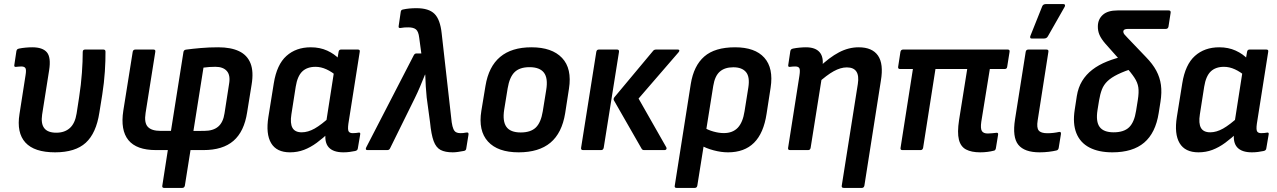

<svg xmlns="http://www.w3.org/2000/svg" viewBox="-20 -734 6243 939"><path d="M249.4 11Q147.9 11 104.2 -36.9Q60.6 -84.8 75.3 -176.1L104.8 -365.3Q109.4 -392.3 104.5 -400.6Q99.5 -408.9 84.1 -408.9Q78.1 -408.9 71.3 -408.2Q64.6 -407.5 57.7 -406.9Q48.3 -405.9 50 -416L60.2 -484Q61.6 -490.1 64.3 -492.6Q67 -495.1 73.5 -496.5Q88.3 -499.6 105.1 -501.1Q121.9 -502.7 137.5 -502.7Q188.8 -502.7 209.4 -478Q230.1 -453.3 220.3 -390.6L186 -173.5Q179.4 -129 196.6 -107Q213.7 -85 255.5 -85Q296.3 -85 321.7 -107.9Q347.1 -130.8 354.7 -179.2L366.7 -257Q376.6 -320.8 380.6 -377.9Q384.7 -435 384.6 -479.8Q384.6 -491.7 396.1 -491.7H485.5Q495.9 -491.7 495.9 -481.2Q496.3 -438.7 492.8 -384.2Q489.3 -329.7 480 -270.7L466 -183.6Q450.5 -82.5 399.4 -35.8Q348.2 11 249.4 11Z M782.6 185Q771.8 185 773.8 173.9L800.8 0H742.6Q647.6 0 607.9 -48.8Q568.3 -97.7 583.1 -192.9L629 -480.5Q631 -491.7 642.1 -491.7H730.5Q741.5 -491.7 739.5 -480.5L692 -181.4Q684.4 -133.7 702.8 -113.8Q721.1 -93.9 765.3 -93.9H816.1L877.1 -479.1Q878.5 -489.7 889.6 -491.3Q921.2 -495.6 961.9 -499.1Q1002.5 -502.7 1047.2 -502.7Q1109.5 -502.7 1149.4 -483.5Q1189.3 -464.4 1205.2 -424.2Q1221.2 -384 1210.5 -320L1188.6 -184.4Q1174.3 -90.9 1122 -45.4Q1069.7 0 974.9 0H911.7L884.1 173.9Q881.7 185 871.3 185ZM926 -93.6 978.4 -93.9Q1022.6 -93.9 1047 -114.7Q1071.5 -135.4 1078.1 -180.1L1100.2 -322.8Q1107.8 -365.5 1089.6 -386.4Q1071.4 -407.3 1033.3 -407.3Q1017.8 -407.3 1003.4 -406.3Q988.9 -405.3 975.1 -403.3Z M1398.3 11Q1332.6 11 1305.9 -34.1Q1279.3 -79.1 1292.6 -162.2L1319 -326.5Q1333.7 -418.4 1380.9 -460.5Q1428 -502.7 1499.8 -502.7Q1544.5 -502.7 1580.3 -486.4Q1616 -470.1 1639.8 -444.4L1627.7 -361.2Q1603.4 -382.6 1576.6 -394.9Q1549.7 -407.2 1523.1 -407.2Q1482 -407.2 1458.2 -384.4Q1434.5 -361.5 1426.3 -310.3L1405.1 -174.8Q1398.1 -130.7 1410.3 -108.8Q1422.5 -86.9 1456 -86.9Q1486 -86.9 1518.8 -105.3Q1551.6 -123.8 1597.4 -165.7L1592 -88.6Q1559.6 -58.2 1529.1 -35.7Q1498.5 -13.2 1466.6 -1.1Q1434.6 11 1398.3 11ZM1659.3 11Q1610 11 1587.8 -13.3Q1565.5 -37.7 1572.8 -89.1L1576.2 -110.9L1574.7 -133.7L1616.7 -403L1628.3 -435.7L1635.9 -480.5Q1637.9 -491.7 1647.8 -491.7H1730.2Q1741.7 -491.7 1739.3 -480.5L1683.8 -128.8Q1679.9 -99.8 1685.1 -91.3Q1690.4 -82.8 1704.9 -82.8Q1713.5 -82.8 1720.7 -83.6Q1727.9 -84.4 1733.8 -85.4Q1743.9 -87.1 1741.5 -76L1730 -8.3Q1729 2.1 1716.4 4.6Q1703.2 7.3 1689.5 9.1Q1675.7 11 1659.3 11Z M2194.2 11Q2157.3 11 2134.9 -0.6Q2112.6 -12.2 2100.8 -44Q2089.1 -75.7 2083.2 -135.8L2066.8 -256.9Q2064.5 -281.9 2062.4 -310.5Q2060.4 -339.2 2059.8 -368.8H2058.4Q2046.5 -339.2 2034.4 -310.4Q2022.2 -281.5 2008.2 -253L1887.9 -9.1Q1884.1 0 1874 0H1777.1Q1764.9 0 1771 -13.1L2003.5 -463.5Q2008.2 -472.6 2016.3 -472.6H2040.6L2030.2 -549.4Q2026.7 -580.3 2014.2 -590.3Q2001.8 -600.2 1976.9 -600.2Q1967.2 -600.2 1958 -599.7Q1948.8 -599.2 1939.2 -597.2Q1927.4 -595.5 1929.7 -606.7L1939.9 -676.4Q1940.9 -685.9 1951.1 -687.6Q1979.8 -694 2016.8 -694Q2077 -694 2104.9 -666.4Q2132.9 -638.7 2140.1 -570.5L2189.1 -136.1Q2192.4 -114.4 2197.5 -102.9Q2202.6 -91.3 2210.9 -87.1Q2219.2 -82.8 2231.1 -82.8Q2238.8 -82.8 2245.1 -83.4Q2251.4 -84.1 2261 -85.8Q2273.2 -88.1 2271.2 -75.3L2260.3 -7.9Q2259.3 2.5 2248.5 4.2Q2234.2 6.9 2219.9 9Q2205.7 11 2194.2 11Z M2516.5 11Q2414.6 11 2366.5 -41.8Q2318.3 -94.7 2334.1 -191.8L2354.3 -314.1Q2385.3 -502.7 2579.1 -502.7Q2679.5 -502.7 2728.7 -450.8Q2778 -398.9 2762.6 -300.1L2744 -180.2Q2728.3 -83.3 2671.9 -36.1Q2615.5 11 2516.5 11ZM2526.7 -86.2Q2575.4 -86.2 2600.5 -110.4Q2625.5 -134.6 2634.5 -189.7L2651.3 -293.8Q2660.9 -351.8 2640.2 -378.6Q2619.5 -405.5 2569.7 -405.5Q2521.4 -405.5 2496.6 -381.1Q2471.8 -356.7 2462.8 -302.2L2445.7 -196.9Q2437.1 -141.5 2456.5 -113.8Q2476 -86.2 2526.7 -86.2Z M3130.1 0Q3121.3 0 3117.7 -7.1L2982.1 -243.8Q2979.1 -250.3 2984.5 -258.1L3174.1 -485.2Q3178.9 -491.7 3188.9 -491.7H3294.7Q3301.1 -491.7 3302.3 -487.9Q3303.4 -484.2 3298.4 -478.1L3103 -252L3238.7 -13.5Q3241.3 -8.4 3238.8 -4.2Q3236.3 0 3230.3 0ZM2831.4 0Q2820 0 2822 -11.8L2896.3 -480.5Q2898.3 -491.7 2908.8 -491.7H2997.8Q3008.6 -491.7 3007.3 -480.5L2932.6 -11.8Q2930.3 0 2920.1 0Z M3288.8 185Q3277.6 185 3280 173.9L3358.3 -323.1Q3372.7 -412.6 3424.4 -457.6Q3476.1 -502.7 3574.9 -502.7Q3672.6 -502.7 3718 -451.8Q3763.5 -400.9 3748.8 -305.2L3729.2 -178.4Q3714.8 -82.6 3667.7 -35.8Q3620.6 11 3540.6 11Q3506.6 11 3469.5 1Q3432.3 -8.9 3407.7 -23.9L3419.6 -112.4Q3441.3 -98.5 3468.8 -90.8Q3496.3 -83.1 3520 -83.1Q3563.3 -83.1 3588.2 -109.3Q3613 -135.6 3621.3 -189.9L3639.8 -305.9Q3648 -358 3628.4 -381.5Q3608.7 -405 3566.4 -405Q3524.7 -405 3500.4 -383.8Q3476 -362.5 3468.2 -313.7L3390.3 173.9Q3388.3 185 3377.8 185Z M4106.9 185Q4094.7 185 4096.7 173.9L4175.3 -323.1Q4188.1 -404.4 4121.4 -404.4Q4091.1 -404.4 4057.2 -385.6Q4023.2 -366.9 3978.8 -326.3L3984.2 -403.4Q4036.1 -453.4 4083.1 -478Q4130.1 -502.7 4179.5 -502.7Q4245.8 -502.7 4273.9 -462.1Q4302 -421.6 4288 -339.1L4207.4 173.9Q4205 185 4195 185ZM3843.7 0Q3832.3 0 3834.3 -11.1L3889.8 -364.6Q3894 -392.3 3889.3 -400.6Q3884.5 -408.9 3869.1 -408.9Q3862.4 -408.9 3856 -408.4Q3849.6 -407.9 3842.7 -406.9Q3833.3 -405.9 3835 -416L3845.2 -484Q3846.6 -490.1 3849.3 -492.4Q3852 -494.8 3858.5 -496.5Q3873.6 -499.6 3890.4 -501.1Q3907.2 -502.7 3921.5 -502.7Q3967.8 -502.7 3988.5 -478.6Q4009.1 -454.6 4002.4 -408L3999 -387.2L3999.8 -358.6L3944.5 -11.1Q3942.5 0 3932.4 0Z M4773.6 11Q4731.1 11 4704.6 -2.9Q4678.1 -16.9 4669.6 -51.2Q4661 -85.5 4670.4 -146.8L4710.3 -396.5H4555L4494.6 -11.1Q4492.2 0 4482.4 0H4393.1Q4382.3 0 4384.3 -11.1L4444.7 -396.5H4381.6Q4370.8 -396.5 4372.5 -407.6L4383.7 -480.5Q4386.1 -491.7 4396.9 -491.7H4908.3Q4919.4 -491.7 4917.4 -480.5L4905.8 -407.6Q4904.5 -396.5 4893.7 -396.5H4820.9L4779.1 -138.3Q4774.4 -105.3 4782 -93.2Q4789.6 -81.1 4810.5 -81.1Q4820.9 -81.1 4831.5 -82.3Q4842.2 -83.5 4852.5 -84.5Q4857.6 -85.5 4859.9 -83Q4862.3 -80.5 4861.3 -75.1L4850.4 -8.4Q4848 2.4 4839.6 3.1Q4826.4 6.6 4809.2 8.8Q4792 11 4773.6 11Z M5064.2 11Q4990.4 11 4960.4 -25.8Q4930.3 -62.6 4944.2 -150.8L4996.3 -480.5Q4998.3 -491.7 5009.5 -491.7H5097.8Q5109.3 -491.7 5107.3 -480.5L5054.8 -144.7Q5049.1 -109.2 5060 -95.8Q5070.8 -82.4 5102.3 -82.4Q5117 -82.4 5131.8 -84.1Q5146.6 -85.8 5159.9 -88.8Q5170.3 -90.4 5168.6 -78.1L5157.7 -10.7Q5156 -0.2 5146.6 1.9Q5131.5 5.6 5109.4 8.3Q5087.4 11 5064.2 11ZM5025 -545.6Q5019.5 -545.6 5018.4 -549.9Q5017.2 -554.1 5019.5 -559.1L5077 -703Q5079.7 -709.4 5084.4 -711.7Q5089.1 -714.1 5095.2 -714.1H5180.6Q5186.6 -714.1 5188.3 -709.7Q5190 -705.3 5186.3 -699.6L5105 -556.8Q5099.2 -545.6 5085.7 -545.6Z M5420.2 11Q5352.9 11 5307.9 -12.6Q5262.8 -36.1 5244.1 -82.8Q5225.4 -129.5 5236.1 -197.8L5246.3 -264.3Q5253 -306 5272.2 -337.7Q5291.5 -369.4 5322.1 -393Q5352.7 -416.7 5394.1 -433.3Q5435.6 -450 5486.1 -461.1L5530.4 -402.9Q5479.2 -386.2 5446.9 -370.5Q5414.7 -354.8 5396.3 -337.1Q5377.9 -319.4 5369.1 -296.6Q5360.3 -273.7 5355.1 -242.6L5347.5 -195.7Q5338.6 -139.5 5357.9 -113.2Q5377.3 -86.9 5426.3 -86.9Q5476.6 -86.9 5502.1 -111.6Q5527.6 -136.3 5536.2 -192.5L5544.7 -245.4Q5550.6 -282.6 5547.1 -306.6Q5543.7 -330.5 5527.7 -354.6Q5511.8 -378.7 5478.9 -415.9L5386.5 -519.7Q5365.6 -543.8 5357.1 -563.6Q5348.6 -583.5 5349.2 -606.2Q5349.8 -640.3 5373.8 -661.7Q5397.7 -683 5445.4 -683H5695.8Q5706.5 -683 5705.2 -671.9L5694.6 -603.7Q5692.3 -592.6 5681.5 -592.6H5496.4Q5484.9 -592.6 5479.3 -589.3Q5473.7 -585.9 5473.7 -579Q5473.7 -572.5 5478.8 -566.1Q5483.8 -559.7 5493.6 -549.9L5584.3 -455.1Q5617.5 -421.2 5635.1 -388.2Q5652.7 -355.2 5657.7 -318.6Q5662.7 -281.9 5655.4 -235.9L5646.8 -181.5Q5631.5 -83.7 5575.6 -36.4Q5519.8 11 5420.2 11Z M5841.3 11Q5775.6 11 5748.9 -34.1Q5722.3 -79.1 5735.6 -162.2L5762 -326.5Q5776.7 -418.4 5823.9 -460.5Q5871 -502.7 5942.8 -502.7Q5987.5 -502.7 6023.3 -486.4Q6059 -470.1 6082.8 -444.4L6070.7 -361.2Q6046.4 -382.6 6019.6 -394.9Q5992.7 -407.2 5966.1 -407.2Q5925 -407.2 5901.2 -384.4Q5877.5 -361.5 5869.3 -310.3L5848.1 -174.8Q5841.1 -130.7 5853.3 -108.8Q5865.5 -86.9 5899 -86.9Q5929 -86.9 5961.8 -105.3Q5994.6 -123.8 6040.4 -165.7L6035 -88.6Q6002.6 -58.2 5972.1 -35.7Q5941.5 -13.2 5909.6 -1.1Q5877.6 11 5841.3 11ZM6102.3 11Q6053 11 6030.8 -13.3Q6008.5 -37.7 6015.8 -89.1L6019.2 -110.9L6017.7 -133.7L6059.7 -403L6071.3 -435.7L6078.9 -480.5Q6080.9 -491.7 6090.8 -491.7H6173.2Q6184.7 -491.7 6182.3 -480.5L6126.8 -128.8Q6122.9 -99.8 6128.1 -91.3Q6133.4 -82.8 6147.9 -82.8Q6156.5 -82.8 6163.7 -83.6Q6170.9 -84.4 6176.8 -85.4Q6186.9 -87.1 6184.5 -76L6173 -8.3Q6172 2.1 6159.4 4.6Q6146.2 7.3 6132.5 9.1Q6118.7 11 6102.3 11Z"/></svg>

Font: Sofia Sans Semi Condensed
Style: Italic
Weight: 400
Italic angle: -9°
Designer: Botio Nikoltchev, Ani Petrova
Foundry: lettersoup
Version: Version 4.101